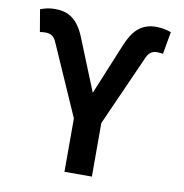

<svg xmlns="http://www.w3.org/2000/svg" viewBox="-82 -815 856 892"><g transform="rotate(10 346.0 -368.5)"><path d="M280.5 -251.8 132.1 -588.8Q117.5 -621.8 83.5 -621.8Q80.3 -621.8 75.8 -621.6Q71.4 -621.4 67.3 -621.1Q63.2 -620.7 59.8 -620.2Q56.5 -619.7 55.4 -619.3L37.6 -723.7Q53.6 -730.1 70.3 -733.7Q87 -737.2 107.2 -737.2Q130.3 -737.2 150.4 -731.9Q170.5 -726.6 188 -713.8Q205.6 -701 220.7 -679.5Q235.8 -658 248.6 -625.4L346.2 -384.2L444.2 -621.8Q455.6 -650.6 469.1 -672.2Q482.6 -693.9 499.5 -708.3Q516.3 -722.7 537.3 -729.9Q558.2 -737.2 584.2 -737.2Q602.6 -737.2 620.2 -733.8Q637.8 -730.5 654.5 -724.4L636 -619.3Q633.2 -620 624.1 -620.9Q615.1 -621.8 608 -621.8Q590.2 -621.8 578.5 -613.3Q566.8 -604.8 559.7 -588.8L409.8 -252.8V0H280.5Z"/></g></svg>

Font: Interop SemBd
Style: Regular
Weight: 600
Designer: Rasmus Andersson, Google, Jang Haemin
Foundry: jhaemin
Version: Version 1.008